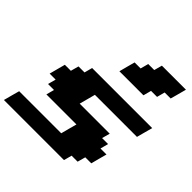

<svg xmlns="http://www.w3.org/2000/svg" viewBox="-248 -1206 1412 1412"><g transform="rotate(45 458.5 -500.0)"><path d="M0 0H625L641.6 -62.5H704.1L721.2 -125H783.7Q789.1 -145.5 800 -187.3Q811 -229 816.9 -250H754.4L771 -312.5H708.5L725.6 -375H413.1Q418.5 -395.5 429.7 -437.3Q440.9 -479 446.3 -500H883.8Q889.2 -520.5 900.4 -562.3Q911.6 -604 917.5 -625H292.5L275.9 -562.5H213.4L196.3 -500H133.8Q128.4 -479 117.2 -437.5Q106 -396 100.6 -375H163.1L146 -312.5H208.5L191.9 -250H504.4Q498.5 -229 487.5 -187.3Q476.6 -145.5 471.2 -125H33.7Q27.8 -104 16.6 -62.5Q5.4 -21 0 0ZM451.2 -750H701.2L717.8 -812.5H780.3L796.9 -875H859.4Q865.2 -896 876.5 -937.5Q887.7 -979 893.1 -1000H643.1L626 -937.5H563.5L546.9 -875H484.4Q478.5 -854 467.5 -812.5Q456.5 -771 451.2 -750Z"/></g></svg>

Font: Faithful 32x
Style: BoldOblique
Weight: 400
Foundry: Faithful Resource Pack
Version: Version 1.0; January 27, 2023